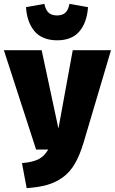

<svg xmlns="http://www.w3.org/2000/svg" viewBox="-43 -956 595 995"><path d="M252.9 -747.1Q213.4 -747.1 183.1 -760Q152.8 -772.9 134 -796.4Q115.2 -819.8 104.7 -850.3Q94.2 -880.9 91.8 -918.9L187 -936Q193.4 -904.3 209 -890.1Q224.6 -876 252.9 -876Q280.3 -876 295.7 -890.1Q311 -904.3 316.9 -936L413.1 -918.9Q407.7 -839.8 368.7 -793.5Q329.6 -747.1 252.9 -747.1ZM532.2 -695.8 390.1 -216.8Q370.1 -150.4 344.2 -106.4Q318.4 -62.5 281.2 -36.1Q244.1 -9.8 200.7 2.4Q157.2 14.6 95.2 19L70.8 -110.8Q125.5 -115.2 156 -130.6Q186.5 -146 207 -181.2H144L-22.9 -695.8H172.9L259.8 -290L334 -695.8Z"/></svg>

Font: Fira Sans Compressed Heavy
Style: Regular
Weight: 900
Width: 1
Designer: Carrois Corporate & Edenspiekermann AG
Foundry: Carrois Corporate GbR & Edenspiekermann AG
Version: Version 4.203;PS 004.203;hotconv 1.0.88;makeotf.lib2.5.64775